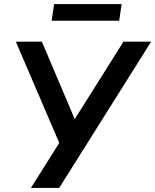

<svg xmlns="http://www.w3.org/2000/svg" viewBox="-20 -924 763 944"><path d="M132 0 283 -240 281 -199 58 -719H186L353 -325H339L587 -719H723L271 0ZM234 -822 246 -904H578L566 -822Z"/></svg>

Font: Nunitoga
Style: Bold Italic
Weight: 700
Italic angle: -9°
Designer: Vernon Adams
Foundry: Vernon Adams
Version: Version 1.0